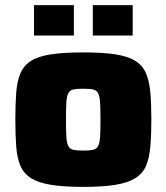

<svg xmlns="http://www.w3.org/2000/svg" viewBox="-20 -723 651 751"><path d="M305 8Q229 8 179.5 0Q130 -8 101.5 -26Q73 -44 60 -74Q47 -104 43.5 -149Q40 -194 40 -255Q40 -317 43.5 -361.5Q47 -406 60 -436.5Q73 -467 101.5 -485Q130 -503 179.5 -510.5Q229 -518 305 -518Q382 -518 431 -510.5Q480 -503 509 -485Q538 -467 551 -436.5Q564 -406 568 -361.5Q572 -317 572 -255Q572 -194 568 -149Q564 -104 551 -74Q538 -44 509 -26Q480 -8 431 0Q382 8 305 8ZM305 -134Q330 -134 344 -137Q358 -140 364 -152Q370 -164 371.5 -188.5Q373 -213 373 -255Q373 -298 371.5 -322Q370 -346 364 -358Q358 -370 344.5 -373Q331 -376 305 -376Q280 -376 266.5 -373Q253 -370 247 -358Q241 -346 239.5 -322Q238 -298 238 -255Q238 -213 239.5 -188.5Q241 -164 247 -152Q253 -140 267 -137Q281 -134 305 -134ZM113 -584V-703H269V-584ZM343 -584V-703H499V-584Z"/></svg>

Font: Saira SemiExpanded ExtraBold
Style: Regular
Weight: 800
Width: 6
Designer: Hector Gatti with collaboration of the Omnibus-Type team
Foundry: Omnibus-Type
Version: Version 1.101